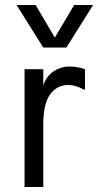

<svg xmlns="http://www.w3.org/2000/svg" viewBox="-20 -751 394 771"><path d="M78.6 -473.1H153.8V-407.7Q165.5 -444.3 194.6 -464.1Q223.6 -483.9 261.2 -483.9Q289.6 -483.9 321.3 -473.1V-391.6H315.9Q282.7 -409.7 254.9 -409.7Q208.5 -409.7 181.2 -371.8Q153.8 -334 153.8 -250.5V0H78.6ZM46.4 -731H123L200.2 -600.1L277.8 -731H354L246.6 -560.1H153.8Z"/></svg>

Font: Glacial Indifference
Style: Regular
Weight: 400
Designer: Alfredo Marco Pradil
Foundry: Alfredo Marco Pradil
Version: Version 1.312